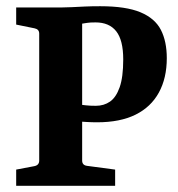

<svg xmlns="http://www.w3.org/2000/svg" viewBox="-20 -597 573 617"><path d="M244 -81Q244 -66 260 -64L350 -52V0H32V-52L90 -63Q106 -66 106 -81V-489Q106 -503 91 -506L32 -518V-573H177Q193 -573 211.5 -574Q230 -575 252 -576Q274 -577 302 -577Q385 -577 431.5 -557.5Q478 -538 497 -501Q516 -464 516 -410Q516 -346 490.5 -299.5Q465 -253 415.5 -228.5Q366 -204 292 -204Q275 -204 258.5 -205Q242 -206 227 -207L226 -262Q244 -260 256.5 -258.5Q269 -257 288 -257Q314 -257 333.5 -270.5Q353 -284 364.5 -316.5Q376 -349 376 -406Q376 -468 353.5 -496.5Q331 -525 287 -525Q268 -525 260 -523.5Q252 -522 244 -521Z"/></svg>

Font: Rasa
Style: Bold
Weight: 700
Designer: Anna Giedrys (Yrsa+Rasa design), David Brezina (Yrsa art-direction, Rasa art-direction, design)
Foundry: Rosetta Type Foundry
Version: Version 2.004